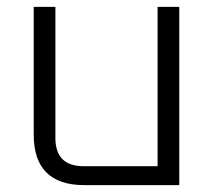

<svg xmlns="http://www.w3.org/2000/svg" viewBox="-20 -538 624 558"><path d="M78 -147V-518H141V-137Q141 -55 223 -55H438V-518H501V0H225Q78 0 78 -147Z"/></svg>

Font: Oxanium ExtraLight Light
Style: Regular
Weight: 300
Version: Version 2.000